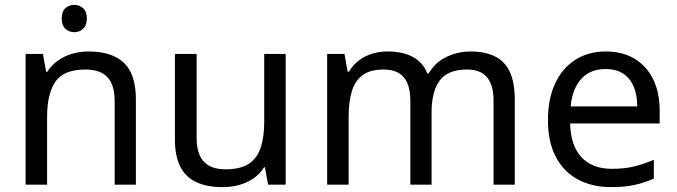

<svg xmlns="http://www.w3.org/2000/svg" viewBox="-20 -757 2775 787"><path d="M285 -737Q305 -737 320.5 -723.5Q336 -710 336 -681Q336 -653 320.5 -639Q305 -625 285 -625Q263 -625 248 -639Q233 -653 233 -681Q233 -710 248 -723.5Q263 -737 285 -737ZM343 -546Q439 -546 488 -499.5Q537 -453 537 -349V0H450V-343Q450 -408 421 -440Q392 -472 330 -472Q241 -472 207 -422Q173 -372 173 -278V0H85V-536H156L169 -463H174Q192 -491 218.5 -509.5Q245 -528 277 -537Q309 -546 343 -546Z M1151 -536V0H1079L1066 -71H1062Q1045 -43 1018 -25Q991 -7 959 1.5Q927 10 892 10Q828 10 784.5 -10.5Q741 -31 719 -74Q697 -117 697 -185V-536H786V-191Q786 -127 815 -95Q844 -63 905 -63Q965 -63 999.5 -85.5Q1034 -108 1048.5 -151.5Q1063 -195 1063 -257V-536Z M1909 -546Q2000 -546 2045 -499.5Q2090 -453 2090 -349V0H2003V-345Q2003 -408 1976.5 -440Q1950 -472 1894 -472Q1816 -472 1782.5 -427Q1749 -382 1749 -296V0H1662V-345Q1662 -387 1650 -415.5Q1638 -444 1614 -458Q1590 -472 1552 -472Q1498 -472 1467 -449.5Q1436 -427 1422.5 -384Q1409 -341 1409 -278V0H1321V-536H1392L1405 -463H1410Q1427 -491 1451.5 -509.5Q1476 -528 1506 -537Q1536 -546 1568 -546Q1630 -546 1671.5 -524Q1713 -502 1732 -456H1737Q1764 -502 1810.5 -524Q1857 -546 1909 -546Z M2463 -546Q2532 -546 2581.5 -516Q2631 -486 2657.5 -431.5Q2684 -377 2684 -304V-251H2317Q2319 -160 2363.5 -112.5Q2408 -65 2488 -65Q2539 -65 2578.5 -74.5Q2618 -84 2660 -102V-25Q2619 -7 2579 1.5Q2539 10 2484 10Q2408 10 2349.5 -21Q2291 -52 2258.5 -113.5Q2226 -175 2226 -264Q2226 -352 2255.5 -415Q2285 -478 2338.5 -512Q2392 -546 2463 -546ZM2462 -474Q2399 -474 2362.5 -433.5Q2326 -393 2319 -321H2592Q2592 -367 2578 -401Q2564 -435 2535.5 -454.5Q2507 -474 2462 -474Z"/></svg>

Font: uguzrati25
Style: Book
Weight: 400
Designer: Jelle Bosma - Monotype Design Team, Universal Thirst
Foundry: Monotype Imaging Inc.
Version: Version 2.106